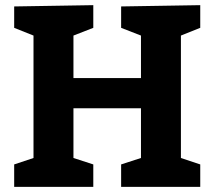

<svg xmlns="http://www.w3.org/2000/svg" viewBox="-20 -725 832 745"><path d="M342 -87V0H35V-87L110 -112V-587L35 -617V-700L342 -705V-617L265 -587V-422H527V-587L450 -617V-700L757 -705V-617L682 -587V-112L757 -87V0H450V-87L527 -112V-305H265V-112Z"/></svg>

Font: BitterBold
Style: Bold
Weight: 700
Designer: Sol Matas
Foundry: Sol Matas
Version: Version 001.001